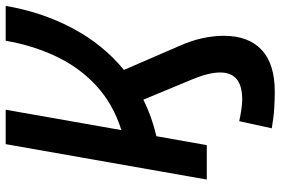

<svg xmlns="http://www.w3.org/2000/svg" viewBox="-173 -560 968 662"><g transform="rotate(-90 311.0 -229.0)"><path d="M22.9 0 145 -693.4H263.7L193.4 -294.4Q285.2 -323.7 347.7 -382.1Q410.2 -440.4 447.8 -520.3Q485.4 -600.1 501.5 -693.4H621.6Q600.6 -568.8 544.9 -463.6Q489.3 -358.4 400.9 -285.6L483.4 -95.2Q502 -53.7 510.3 -14.9Q518.6 23.9 518.6 58.6Q518.6 143.6 470.2 189Q421.9 234.4 325.7 234.4Q301.8 234.4 271 232.7Q240.2 231 199.7 224.1L224.1 111.8Q271 122.1 299.3 122.1Q392.1 122.1 392.1 46.4Q392.1 7.3 369.1 -48.3L298.3 -218.8Q239.3 -189 172.4 -173.8L141.6 0Z"/></g></svg>

Font: Cascadia Code PL SemiBold
Style: Italic
Weight: 600
Italic angle: -10°
Monospace: yes
Designer: Aaron Bell
Foundry: Saja Typeworks
Version: Version 2404.023; ttfautohint (v1.8.4)